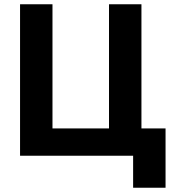

<svg xmlns="http://www.w3.org/2000/svg" viewBox="-20 -730 850 900"><path d="M604 150V0H74V-710H226V-128H491V-710H643V-128H756V150Z"/></svg>

Font: Geist
Style: Bold
Weight: 400
Designer: Basement.studio, Andrés Briganti, Mateo Zaragoza
Foundry: Basement.studio, Vercel, Andrés Briganti, Guido Ferreyra, Mateo Zaragoza
Version: Version 1.401